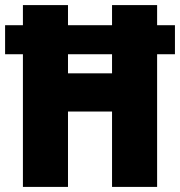

<svg xmlns="http://www.w3.org/2000/svg" viewBox="-23 -734 707 754"><path d="M67 0H244V-296H417V0H594V-521H664V-635H594V-714H417V-635H244V-714H67V-635H-3V-521H67ZM244 -446V-521H417V-446Z"/></svg>

Font: Noto Sans Khmer Condensed Black
Style: Regular
Weight: 900
Width: 3
Designer: Danh Hong and the Monotype Design Team
Foundry: Monotype Imaging Inc.
Version: Version 2.004